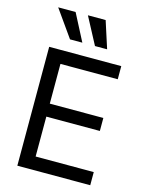

<svg xmlns="http://www.w3.org/2000/svg" viewBox="-136 -1021 840 1103"><g transform="rotate(15 283.5 -469.5)"><path d="M78.1 -707H506.8V-628.9H166V-392.6H484.4V-315.4H166V-78.1H511.7V0H78.1ZM69.3 -939.5H172.9L255.9 -779.3H182.6ZM246.1 -939.5H351.6L403.3 -779.3H331.1Z"/></g></svg>

Font: WEMIX Pretendard Variable
Style: Regular
Weight: 400
Designer: Base glyphs from Inter by Rasmus Andersson; Hangeul glyphs from Noto Sans CJK(Source Han Sans) by Jang Soo-young and Kan
Foundry: Kil Hyung-jin
Version: Version 1.000;Glyphs 3.2 (3208)